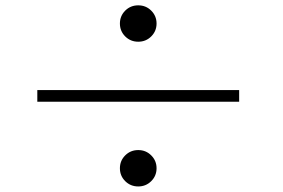

<svg xmlns="http://www.w3.org/2000/svg" viewBox="-20 -712 1040 706"><path d="M488.3 -160.2Q516.6 -160.2 536.1 -140.6Q555.7 -121.1 555.7 -93.3Q555.7 -65.4 536.1 -45.9Q516.6 -26.4 488.3 -26.4Q460 -26.4 440.4 -45.9Q420.9 -65.4 420.9 -93.3Q420.9 -121.1 440.4 -140.6Q460 -160.2 488.3 -160.2ZM117.2 -337.9V-380.9H859.4V-337.9ZM488.3 -692.4Q516.6 -692.4 536.1 -672.9Q555.7 -653.3 555.7 -625.5Q555.7 -597.7 536.1 -578.1Q516.6 -558.6 488.3 -558.6Q460 -558.6 440.4 -578.1Q420.9 -597.7 420.9 -625.5Q420.9 -653.3 440.4 -672.9Q460 -692.4 488.3 -692.4Z"/></svg>

Font: Bpmf Zihi Only R
Style: R
Weight: 400
Foundry: But Ko
Version: Version 1.320